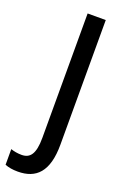

<svg xmlns="http://www.w3.org/2000/svg" viewBox="-231 -765 655 1015"><g transform="rotate(20 96.5 -258.0)"><path d="M13 198C116 198 177 140 177 -13V-714H75V-14C75 78 49 108 2 108C-21 108 -41 104 -59 98V186C-39 194 -15 198 13 198Z"/></g></svg>

Font: Noto Sans Armenian Condensed Medium
Style: Regular
Weight: 500
Width: 3
Designer: Monotype Design Team
Foundry: Monotype Imaging Inc.
Version: Version 2.008